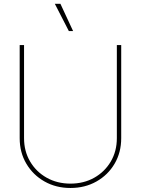

<svg xmlns="http://www.w3.org/2000/svg" viewBox="-20 -960 726 990"><path d="M343.3 9.3Q269 9.3 209.7 -24.2Q150.4 -57.6 116 -115.7Q81.5 -173.8 81.5 -247.6V-727.5H104V-247.6Q104 -180.2 135.3 -127.2Q166.5 -74.2 220.7 -43.7Q274.9 -13.2 343.3 -13.2Q412.1 -13.2 466.1 -43.7Q520 -74.2 551.3 -127.2Q582.5 -180.2 582.5 -247.6V-727.5H605V-247.6Q605 -173.8 570.8 -115.7Q536.6 -57.6 477.3 -24.2Q418 9.3 343.3 9.3ZM335 -799.8 262.7 -940.4H291.5L356.9 -799.8Z"/></svg>

Font: Inter 24pt Thin
Style: Regular
Weight: 250
Designer: Rasmus Andersson
Foundry: rsms
Version: Version 4.001;git-66647c0bb